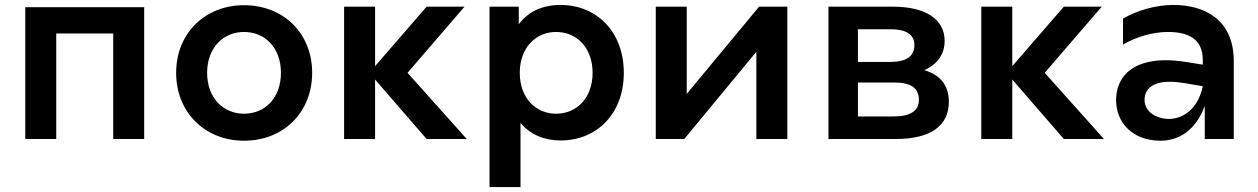

<svg xmlns="http://www.w3.org/2000/svg" viewBox="-20 -561 5076 775"><path d="M82 0H207V-426H437V0H562V-532H82Z M965 7C1124 7 1240 -107 1240 -267C1240 -427 1124 -540 965 -540C808 -540 691 -427 691 -267C691 -107 808 7 965 7ZM965 -102C881 -102 816 -166 816 -267C816 -368 881 -432 965 -432C1050 -432 1114 -368 1114 -267C1114 -166 1050 -102 965 -102Z M1702 0H1864L1625 -267L1855 -534H1702L1494 -294V-534H1369V0H1494V-240Z M2243 -541C2172 -541 2113 -516 2074 -463V-534H1956V194H2081V-65C2121 -17 2178 6 2243 6C2388 6 2498 -101 2498 -267C2498 -433 2388 -541 2243 -541ZM2225 -432C2308 -432 2372 -368 2372 -267C2372 -166 2308 -102 2225 -102C2142 -102 2078 -166 2078 -267C2078 -368 2142 -432 2225 -432Z M2627 0H2742L3033 -352V0H3158V-534H3044L2752 -182V-534H2627Z M3324 0H3596C3740 0 3810 -56 3810 -150C3810 -215 3777 -258 3711 -278C3762 -300 3793 -341 3793 -396C3793 -484 3715 -534 3585 -534H3324ZM3586 -91H3443V-228H3590C3658 -228 3689 -205 3689 -158C3689 -112 3653 -91 3586 -91ZM3574 -311H3443V-443H3574C3638 -443 3671 -422 3671 -378C3671 -334 3638 -311 3574 -311Z M4274 0H4436L4197 -267L4427 -534H4274L4066 -294V-534H3941V0H4066V-240Z M4843 0H4960V-315C4960 -480 4844 -541 4717 -541C4646 -541 4572 -520 4513 -486V-381C4565 -412 4634 -432 4694 -432C4774 -432 4835 -406 4835 -319V-300L4773 -310C4741 -315 4712 -318 4686 -318C4542 -318 4485 -243 4485 -157C4485 -67 4551 7 4664 7C4738 7 4806 -34 4843 -133ZM4600 -157C4600 -202 4632 -231 4703 -231C4721 -231 4741 -229 4764 -225L4835 -213C4816 -121 4755 -81 4698 -81C4645 -81 4600 -112 4600 -157Z"/></svg>

Font: Chess Sans SemiBold
Style: Regular
Weight: 600
Designer: Wolf Bōese
Foundry: Wolf Bōese
Version: Version 7.223;Glyphs 3.3 (3306)